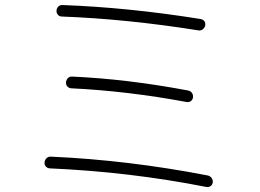

<svg xmlns="http://www.w3.org/2000/svg" viewBox="-20 -737 1040 768"><path d="M178.7 -63.5Q168.9 -64.5 163.1 -71.3Q157.2 -78.1 158.2 -87.9Q159.2 -97.7 166.5 -104.5Q173.8 -111.3 183.6 -110.4Q492.2 -96.7 810.5 -35.2Q820.3 -33.2 826.2 -25.4Q832 -17.6 831.1 -7.8Q830.1 2 822.3 7.3Q814.5 12.7 804.7 10.7Q497.1 -49.8 178.7 -63.5ZM268.6 -430.7Q488.3 -420.9 732.4 -375Q742.2 -373 747.6 -365.7Q752.9 -358.4 752 -348.1Q751 -337.9 743.2 -332.5Q735.4 -327.1 725.6 -329.1Q489.3 -373 264.6 -383.8Q254.9 -384.8 249 -391.6Q243.2 -398.4 244.1 -408.2Q245.1 -418 252 -424.8Q258.8 -431.6 268.6 -430.7ZM800.8 -634.8Q798.8 -626 791.5 -620.1Q784.2 -614.3 775.4 -615.2Q487.3 -661.1 226.6 -670.9Q217.8 -670.9 211.4 -678.2Q205.1 -685.5 206.1 -695.3Q207 -705.1 213.9 -711.4Q220.7 -717.8 231.4 -716.8Q495.1 -707 781.2 -661.1Q803.7 -657.2 800.8 -634.8Z"/></svg>

Font: Rounded-X Mgen+ 2m light
Style: Regular
Weight: 200
Designer: [Source Han Sans]
Ryoko NISHIZUKA  (kana & ideographs); Paul D. Hunt (Latin, Greek & Cyrillic); Wenlong ZHANG  (bopomofo
Version: Version 1.059.20150602